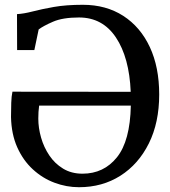

<svg xmlns="http://www.w3.org/2000/svg" viewBox="-20 -771 712 802"><path d="M310 11Q257.5 11 207.5 -7.8Q157.5 -26.5 117 -63.8Q76.5 -101 52 -155.8Q27.5 -210.5 26 -282.5Q26 -314 27 -342Q28 -370 32 -388L526 -387.5Q520 -531 464.2 -614.5Q408.5 -698 310 -698Q242 -698 201.2 -680.2Q160.5 -662.5 141.5 -648L123.5 -562H51.5L51 -712Q79 -713.5 116.5 -723.2Q154 -733 205.2 -742Q256.5 -751 326 -751Q423 -751 494.8 -704.8Q566.5 -658.5 605.8 -574.5Q645 -490.5 645 -376.5Q645 -259 601.8 -172Q558.5 -85 483 -37Q407.5 11 310 11ZM324.5 -45.5Q413.5 -45.5 468.5 -114Q523.5 -182.5 526.5 -330H143.5Q141.5 -316.5 140.8 -303.5Q140 -290.5 140 -275.5Q140 -237 151.5 -196.5Q163 -156 186 -121.8Q209 -87.5 243.8 -66.5Q278.5 -45.5 324.5 -45.5Z"/></svg>

Font: Merriweather
Style: Regular
Weight: 400
Designer: Eben Sorkin
Foundry: Eben Sorkin
Version: Version 2.100; ttfautohint (v1.7.19-72a1) -l 8 -r 50 -G 200 